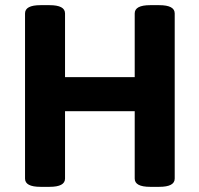

<svg xmlns="http://www.w3.org/2000/svg" viewBox="-20 -722 773 744"><path d="M137 2Q77 2 77 -30V-670Q77 -702 137 -702H172Q232 -702 232 -670V-423H502V-670Q502 -702 562 -702H597Q657 -702 657 -670V-30Q657 2 597 2H562Q502 2 502 -30V-291H232V-30Q232 2 172 2Z"/></svg>

Font: Asap
Style: Regular
Weight: 400
Designer: Pablo Cosgaya
Foundry: Omnibus-Type
Version: Version 3.001